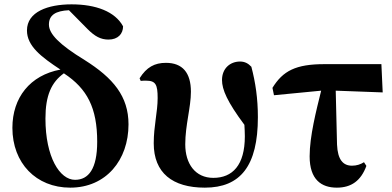

<svg xmlns="http://www.w3.org/2000/svg" viewBox="-20 -846 1803 883"><path d="M275 -508C381 -438 427 -350 427 -194C427 -69 387 -19 325 -19C255 -19 189 -123 189 -301C189 -408 217 -468 274 -509ZM383 -712C416 -679 443 -664 479 -664C523 -664 546 -691 546 -725C509 -793 421 -826 309 -826C201 -826 104 -792 104 -706C104 -634 170 -584 258 -526C118 -500 37 -397 37 -258C37 -96 146 17 303 17C468 17 571 -110 571 -274C571 -403 501 -487 369 -570C253 -641 205 -690 205 -733C205 -777 236 -796 297 -799Z M627 -474C631 -475 648 -475 652 -475C696 -475 705 -457 705 -395C705 -331 687 -267 687 -187C687 -51 773 17 922 17C1086 17 1166 -83 1166 -307C1166 -393 1155 -467 1136 -539C1122 -554 1106 -563 1084 -563C1038 -563 1001 -531 1001 -478C1001 -434 1025 -378 1104 -272C1105 -254 1106 -235 1106 -219C1106 -86 1049 -28 961 -28C878 -28 832 -93 832 -182C832 -271 858 -352 858 -424C858 -512 819 -557 743 -557C691 -557 654 -537 622 -486Z M1524 -429 1740 -421 1734 -551H1472C1340 -551 1281 -520 1233 -442L1240 -408L1457 -429C1434 -336 1404 -219 1404 -127C1404 -20 1458 17 1529 17C1596 17 1640 -15 1665 -83L1654 -100C1638 -90 1620 -84 1599 -84C1558 -84 1533 -111 1530 -181Z"/></svg>

Font: Noto Serif TC Black
Style: Regular
Weight: 900
Version: Version 1.001;PS 1.001;hotconv 16.6.54;makeotf.lib2.5.65590